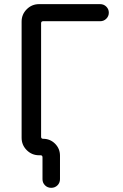

<svg xmlns="http://www.w3.org/2000/svg" viewBox="-20 -775 597 933"><path d="M169.9 -20.5Q134.8 -20.5 109.9 -45.4Q85 -70.3 85 -105.5V-669.9Q85 -705.1 109.9 -730Q134.8 -754.9 169.9 -754.9H466.8Q484.4 -754.9 496.6 -742.7Q508.8 -730.5 508.8 -713.4Q508.8 -696.3 496.6 -684.1Q484.4 -671.9 466.8 -671.9H189.5Q179.7 -671.9 179.7 -662.1V-110.4Q179.7 -100.6 189.5 -100.6Q223.6 -100.6 247.6 -76.7Q271.5 -52.7 271.5 -18.6V95.7Q271.5 113.3 259.3 125.5Q247.1 137.7 229 137.7Q210.9 137.7 198.7 125.5Q186.5 113.3 186.5 95.7V-10.7Q186.5 -20.5 176.8 -20.5H173.8Z"/></svg>

Font: Gen Jyuu GothicX Regular
Style: Regular
Weight: 400
Designer: [Source Han Sans]
Ryoko NISHIZUKA  (kana & ideographs); Paul D. Hunt (Latin, Greek & Cyrillic); Wenlong ZHANG  (bopomofo
Version: Version 1.002.20150607